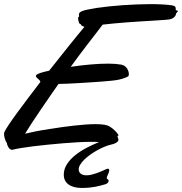

<svg xmlns="http://www.w3.org/2000/svg" viewBox="-100 -717 893 942"><path d="M481 -53.2Q481 -50.8 479 -50.8Q476.1 -50.8 476.1 -48.8Q476.1 -46.4 478.5 -41.3Q481 -36.1 481 -30.8Q481 -25.9 476.1 -21Q472.7 -18.6 470 -16.8Q467.3 -15.1 464.1 -13.7Q460.9 -12.2 456.8 -10.7Q452.6 -9.3 445.8 -7.8Q430.2 -4.4 412.1 3.2Q394 10.7 376.5 20.5Q358.9 30.3 342.5 42Q326.2 53.7 313.7 65.9Q301.3 78.1 293.7 90.6Q286.1 103 286.1 113.8Q286.1 127.4 296.4 135.3Q306.6 143.1 325.2 143.1Q335.9 143.1 348.4 140.1Q360.8 137.2 373.5 132.8Q386.2 128.4 397.9 123.3Q409.7 118.2 418.9 113.8Q420.4 112.8 423.6 111.8Q426.8 110.8 430.2 110.8Q432.6 110.8 434.3 112.5Q436 114.3 436 118.2Q436 123 434.1 128.2Q432.1 133.3 429.9 138.4Q427.7 143.6 425.8 147.9Q423.8 152.3 423.8 155.8Q423.8 158.7 425.3 160.2Q426.8 161.6 428.5 162.8Q430.2 164.1 431.6 165.5Q433.1 167 433.1 168.9Q433.1 175.8 428 180.7Q422.9 185.5 417 187Q403.3 190.9 391.1 194.1Q378.9 197.3 365.7 199.7Q352.5 202.1 336.9 203.6Q321.3 205.1 300.8 205.1Q281.7 205.1 265.6 201.2Q249.5 197.3 237.8 189.2Q226.1 181.2 219.5 168.9Q212.9 156.7 212.9 140.1Q212.9 113.3 228 89.4Q243.2 65.4 267.8 45.4Q292.5 25.4 323.5 9Q354.5 -7.3 386.2 -20Q379.4 -21 366.2 -21Q353 -21 340.8 -21Q314.9 -21 280 -19Q245.1 -17.1 207.3 -13.9Q169.4 -10.7 131.1 -6.8Q92.8 -2.9 59.8 1.2Q26.9 5.4 1.7 9.5Q-23.4 13.7 -35.2 17.1Q-37.1 18.1 -40 18.1Q-45.4 18.1 -49.8 15.1Q-54.2 12.2 -57.6 7.3Q-61 2.4 -63.2 -3.2Q-65.4 -8.8 -65.9 -14.2Q-72.8 -24.4 -76.4 -36.9Q-80.1 -49.3 -80.1 -59.1Q-80.1 -62 -79.8 -64.7Q-79.6 -67.4 -78.1 -69.8Q-72.8 -81.5 -56.6 -105.7Q-40.5 -129.9 -16.6 -162.6Q7.3 -195.3 36.9 -234.4Q66.4 -273.4 98.1 -314.9Q98.1 -315.9 97.7 -316.4Q97.2 -316.9 97.2 -317.9Q96.2 -321.3 92.8 -324.5Q89.4 -327.6 85.7 -331.1Q82 -334.5 79.1 -337.6Q76.2 -340.8 76.2 -344.2Q76.2 -347.2 79.1 -350.1Q83 -354 99.1 -359.4Q115.2 -364.7 141.1 -370.1Q166 -401.4 190.2 -431.9Q214.4 -462.4 236.6 -490.2Q258.8 -518.1 278.6 -542.2Q298.3 -566.4 314 -585L306.2 -588.9Q302.7 -589.4 301.3 -590.8Q299.8 -592.3 298.8 -594Q297.9 -595.7 296.6 -597.4Q295.4 -599.1 292 -600.1Q290 -600.6 288.6 -603.5Q287.1 -606.4 285.9 -610.6Q284.7 -614.7 283.9 -619.4Q283.2 -624 283.2 -627.9Q283.2 -631.8 285.2 -633.8Q288.1 -635.3 288.1 -637.2Q288.1 -639.6 287.6 -641.6Q287.1 -643.6 287.1 -646Q287.1 -648.9 289.3 -653.1Q291.5 -657.2 299.8 -661.1Q308.6 -665.5 328.1 -669.7Q347.7 -673.8 374.3 -678Q400.9 -682.1 433.3 -685.5Q465.8 -689 500.5 -691.4Q535.2 -693.8 570.8 -695.3Q606.4 -696.8 639.2 -696.8Q669.4 -696.8 696 -695.3Q722.7 -693.8 743.2 -690.9Q755.9 -688.5 759 -684.6Q762.2 -680.7 762.2 -675.8Q762.2 -670.4 762.2 -668.7Q762.2 -667 763.2 -667Q766.1 -665.5 769.5 -665Q772.9 -664.6 772.9 -662.1Q772.9 -661.1 771 -659.2Q768.1 -656.2 766.8 -654.8Q765.6 -653.3 764.9 -652.1Q764.2 -650.9 763.7 -648.9Q763.2 -647 762.2 -643.1Q758.8 -634.8 750.5 -629.2Q742.2 -623.5 727.1 -621.1Q722.2 -620.6 703.4 -619.1Q684.6 -617.7 657 -616Q629.4 -614.3 595.5 -612.3Q561.5 -610.4 527.3 -607.7Q493.2 -605 460.9 -602.1Q428.7 -599.1 403.8 -596.2Q388.2 -575.7 368.2 -549.8Q348.1 -523.9 326.9 -496.3Q305.7 -468.8 284.9 -440.9Q264.2 -413.1 247.1 -389.2Q293 -396 341.1 -400.4Q389.2 -404.8 430.2 -404.8Q448.7 -404.8 465.1 -403.6Q481.4 -402.3 495.1 -399.9Q504.9 -397.9 512 -392.8Q519 -387.7 523.4 -380.9Q527.8 -374 530 -366.9Q532.2 -359.9 532.2 -354Q532.2 -349.6 531.2 -346.2Q530.3 -342.8 527.8 -341.8Q523.9 -339.4 516.8 -336.4Q509.8 -333.5 501.5 -331.1Q493.2 -328.6 483.9 -326.4Q474.6 -324.2 465.8 -323.2Q460.9 -322.3 443.1 -320.6Q425.3 -318.8 400.4 -316.9Q375.5 -314.9 345.5 -313Q315.4 -311 286.1 -309.3Q256.8 -307.6 230.7 -306.4Q204.6 -305.2 187 -305.2Q170.4 -281.7 147.9 -249Q125.5 -216.3 102.1 -182.1Q78.6 -147.9 57.6 -115.7Q36.6 -83.5 22.9 -61Q47.4 -66.9 76.9 -72.8Q106.4 -78.6 143.1 -84Q173.3 -88.9 204.1 -93.3Q234.9 -97.7 263.9 -100.8Q293 -104 319.6 -106Q346.2 -107.9 368.2 -107.9Q404.3 -107.9 424.8 -102.1Q434.6 -99.1 444.6 -92Q454.6 -85 462.6 -77.1Q470.7 -69.3 475.8 -62.5Q481 -55.7 481 -53.2Z"/></svg>

Font: Oregano
Style: Italic
Weight: 400
Italic angle: -12°
Designer: Astigmatic (AOETI)
Foundry: Astigmatic (AOETI)
Version: Version 1.000